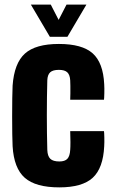

<svg xmlns="http://www.w3.org/2000/svg" viewBox="-20 -800 499 830"><path d="M283.5 -369Q284 -378 284.2 -395.2Q284.5 -412.5 284.2 -429.2Q284 -446 283.5 -453Q282 -477 270.8 -487.5Q259.5 -498 234.5 -498Q208.5 -498 197 -487.5Q185.5 -477 184.5 -453Q183.5 -417.5 183 -379.2Q182.5 -341 182.5 -301.8Q182.5 -262.5 183 -224.8Q183.5 -187 184.5 -152Q185.5 -125 197.5 -113.5Q209.5 -102 236.5 -102Q260.5 -102 271.2 -113.5Q282 -125 283.5 -152Q284.5 -164 284.5 -185.5Q284.5 -207 283.5 -233H429.5Q430.5 -228 431 -206.2Q431.5 -184.5 430.5 -168Q426 -73 380.8 -31.5Q335.5 10 236.5 10Q134 10 87 -31.5Q40 -73 34.5 -168Q33.5 -185 33 -220.2Q32.5 -255.5 32.5 -297Q32.5 -338.5 33 -375Q33.5 -411.5 34.5 -430Q41.5 -527 87.8 -568.5Q134 -610 234.5 -610Q335 -610 380.5 -569.5Q426 -529 430.5 -436Q431.5 -419.5 431 -397Q430.5 -374.5 429.5 -369ZM195.5 -641 113.5 -780H199.5L233.5 -714L267.5 -780H353.5L271.5 -641Z"/></svg>

Font: Big Shoulders Display Thin Black
Style: Regular
Weight: 900
Version: Version 2.002